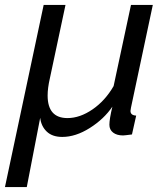

<svg xmlns="http://www.w3.org/2000/svg" viewBox="-52 -542 678 774"><path d="M124 -522H212L149 -226Q140 -187 140 -157Q140 -66 220 -66Q270 -66 321 -101Q372 -136 406 -195L476 -522H564L476 -108Q474 -98 474 -95Q474 -77 497 -76L480 0Q450 4 444 4Q419 4 404 -7.5Q389 -19 389 -39Q389 -62 401 -112Q367 -62 310 -26Q253 10 199 10Q159 10 136.5 -11.5Q114 -33 110 -67L56 212H-32Z"/></svg>

Font: Raleway-v4020 Medium
Style: Italic
Weight: 500
Italic angle: -12°
Designer: Matt McInerney, Pablo Impallari, Rodrigo Fuenzalida
Foundry: Matt McInerney, Pablo Impallari, Rodrigo Fuenzalida
Version: Version 4.020;PS 004.020;hotconv 1.0.88;makeotf.lib2.5.64775